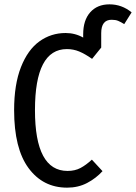

<svg xmlns="http://www.w3.org/2000/svg" viewBox="-20 -852 626 884"><path d="M586 -795 552 -741Q536 -751 524 -756Q512 -761 494 -761Q446 -761 446 -699V-633L404 -581Q371 -604 344.5 -615Q318 -626 288 -626Q141 -626 141 -345Q141 -65 291 -65Q325 -65 350.5 -78.5Q376 -92 403 -117L452 -64Q422 -31 381 -9.5Q340 12 289 12Q178 12 111.5 -78Q45 -168 45 -345Q45 -463 76.5 -543Q108 -623 161.5 -661.5Q215 -700 282 -700Q326 -700 363 -679V-694Q363 -759 395.5 -795.5Q428 -832 484 -832Q541 -832 586 -795Z"/></svg>

Font: Fira Sans Compressed
Style: Regular
Weight: 400
Width: 1
Designer: bBox Type GmbH & Carrois Corporate GbR & Edenspiekermann AG
Foundry: bBox Type GmbH & Carrois Corporate GbR & Edenspiekermann AG
Version: Version 4.301